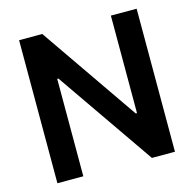

<svg xmlns="http://www.w3.org/2000/svg" viewBox="-106 -835 953 943"><g transform="rotate(-15 370.5 -363.5)"><path d="M669.4 -727.3H538.4V-231.5H532L189.6 -727.3H71.7V0H203.5V-495.4H209.5L552.2 0H669.4Z"/></g></svg>

Font: Margiela Sans Semi Bold
Style: Regular
Weight: 600
Designer: Stefan Endress, Andreas Faust
Version: Version 1.100;FEAKit 1.0